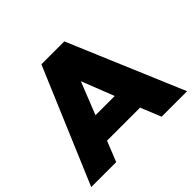

<svg xmlns="http://www.w3.org/2000/svg" viewBox="-171 -907 1109 1109"><g transform="rotate(-45 383.5 -352.5)"><path d="M516 -125 567 0H775L477 -705H290L-8 0H196L246 -125ZM382 -475 460 -276H303Z"/></g></svg>

Font: Geom Black
Style: Bold
Weight: 900
Version: Version 1.102